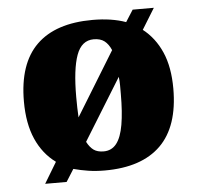

<svg xmlns="http://www.w3.org/2000/svg" viewBox="-47 -624 735 713"><g transform="rotate(-5 320.0 -268.0)"><path d="M140 -38Q92 -73 66.5 -131Q41 -189 41 -271Q41 -412 112 -481.5Q183 -551 321 -551Q392 -551 445 -532L473 -576H552L504 -498Q549 -463 573.5 -407Q598 -351 598 -271Q598 -130 527 -60Q456 10 318 10Q285 10 256.5 5.5Q228 1 202 -6L173 40H93ZM320 -61Q350 -61 368 -84Q386 -107 394 -153.5Q402 -200 402 -268Q402 -283 402 -299Q402 -315 400 -332L258 -102Q269 -81 283 -71Q297 -61 320 -61ZM384 -433Q374 -456 359 -467.5Q344 -479 319 -479Q274 -479 255 -427Q236 -375 236 -271Q236 -251 236.5 -231.5Q237 -212 238 -195Z"/></g></svg>

Font: Noto Serif Khmer Black
Style: Regular
Weight: 900
Version: Version 2.003